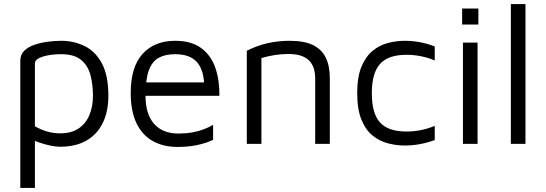

<svg xmlns="http://www.w3.org/2000/svg" viewBox="-20 -709 2689 946"><path d="M276 14Q254 14 226.5 8Q199 2 173 -7Q147 -16 127 -26L152 -51V217H80V-409Q80 -440 99.5 -459Q119 -478 150 -488.5Q181 -499 216 -503.5Q251 -508 282 -508Q342 -508 395 -483Q448 -458 481 -398.5Q514 -339 514 -237Q514 -160 486.5 -103.5Q459 -47 406 -16.5Q353 14 276 14ZM276 -52Q331 -52 366.5 -75.5Q402 -99 420 -141Q438 -183 438 -237Q438 -291 426 -338Q414 -385 380 -413.5Q346 -442 281 -442Q229 -442 190.5 -430Q152 -418 152 -396V-87Q183 -69 214 -60.5Q245 -52 276 -52Z M855 15Q784 15 732 -14.5Q680 -44 652 -103Q624 -162 624 -250Q624 -379 682.5 -443.5Q741 -508 843 -508Q923 -508 971.5 -472Q1020 -436 1041 -375Q1062 -314 1061 -237H660L665 -303H1014L986 -293Q983 -368 948.5 -405Q914 -442 843 -442Q794 -442 761.5 -424Q729 -406 713 -361.5Q697 -317 697 -237Q697 -146 739.5 -98.5Q782 -51 859 -51Q896 -51 927 -56.5Q958 -62 984 -72Q1010 -82 1030 -94V-20Q994 -3 950.5 6Q907 15 855 15Z M1196 -459Q1220 -471 1245.5 -480.5Q1271 -490 1297.5 -496Q1324 -502 1351.5 -505Q1379 -508 1407 -508Q1480 -508 1523 -486.5Q1566 -465 1585.5 -424Q1605 -383 1605 -325V0H1533V-325Q1533 -343 1528.5 -363Q1524 -383 1511 -401.5Q1498 -420 1471 -431.5Q1444 -443 1399 -443Q1368 -443 1335 -438Q1302 -433 1268 -423V0H1196Z M1974 8Q1934 8 1892.5 -2.5Q1851 -13 1816.5 -40.5Q1782 -68 1761 -119Q1740 -170 1740 -250Q1740 -330 1761 -380.5Q1782 -431 1816.5 -459Q1851 -487 1892.5 -497.5Q1934 -508 1974 -508Q2012 -508 2049.5 -501Q2087 -494 2122 -480V-411Q2089 -425 2054 -432Q2019 -439 1982 -439Q1893 -439 1852.5 -394Q1812 -349 1812 -250Q1812 -150 1852.5 -105.5Q1893 -61 1982 -61Q2019 -61 2054 -68Q2089 -75 2122 -89V-19Q2087 -6 2049.5 1Q2012 8 1974 8Z M2261 0V-499H2333V0ZM2257 -588V-667H2337V-588Z M2569 0H2497V-689H2569Z"/></svg>

Font: Maven Pro
Style: Regular
Weight: 400
Designer: Joe Prince
Foundry: Joe Prince
Version: Version 2.103